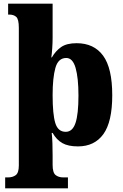

<svg xmlns="http://www.w3.org/2000/svg" viewBox="-20 -780 667 1040"><path d="M8 240V181H23Q49 181 65.5 168.5Q82 156 82 116V-629Q82 -676 68 -688.5Q54 -701 31 -701H24V-760H265V-575Q265 -550 263 -519.5Q261 -489 258 -469H261Q281 -504 311 -525Q341 -546 395 -546Q489 -546 538.5 -478.5Q588 -411 588 -264Q588 -120 540 -53.5Q492 13 402 13Q349 13 317.5 -5Q286 -23 265 -60H260Q263 -36 264 -3Q265 30 265 63V113Q265 155 281 168Q297 181 323 181H348V240ZM336 -66Q373 -66 389 -114Q405 -162 405 -262Q405 -358 389.5 -412Q374 -466 339 -466Q295 -466 280 -412Q265 -358 265 -265Q265 -161 279.5 -113.5Q294 -66 336 -66Z"/></svg>

Font: Noto Serif Armenian SemiCondensed Black
Style: Regular
Weight: 900
Width: 4
Designer: Monotype Design Team
Foundry: Monotype Imaging Inc.
Version: Version 2.008; ttfautohint (v1.8.4.7-5d5b)